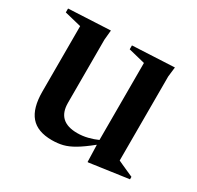

<svg xmlns="http://www.w3.org/2000/svg" viewBox="-122 -657 835 812"><g transform="rotate(30 295.5 -250.5)"><path d="M197 -161Q197 -69.5 294.5 -69.5Q320.5 -69.5 345.2 -75.8Q370 -82 391 -91.5V-467.5L310 -487.5V-506.5L514 -516.5L508.5 -469.5V-59Q514.5 -56 529 -49.5Q543.5 -43 559.5 -35.8Q575.5 -28.5 586 -24V-12L398.5 14.5H394L391.5 -68.5Q350.5 -35.5 322 -18.8Q293.5 -2 269.2 4Q245 10 216.5 10Q146 10 112.8 -28.8Q79.5 -67.5 79.5 -148.5V-467.5L-2 -487.5V-506.5L201.5 -516.5L197 -469.5Z"/></g></svg>

Font: Newsreader Display Medium
Style: Regular
Weight: 500
Designer: Hugues Gentile
Foundry: Production Type
Version: Version 1.001